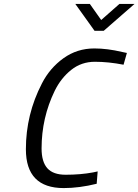

<svg xmlns="http://www.w3.org/2000/svg" viewBox="-20 -949 706 979"><path d="M305 10Q112 10 112 -188Q112 -366 194 -524Q234 -602 303.5 -652Q373 -702 461 -702Q527 -702 603 -684L627 -679L610 -619Q533 -634 464 -634Q395 -634 343 -592.5Q291 -551 259 -486Q192 -348 192 -192Q192 -124 221.5 -91Q251 -58 315 -58Q391 -58 455 -70L478 -75L473 -12Q384 10 305 10ZM666 -929 509 -792H462L364 -929H438L496 -847L589 -929Z"/></svg>

Font: TitilliumWebItalic
Style: Italic
Weight: 400
Italic angle: -13°
Version: Version 1.001;PS 57.000;hotconv 1.0.70;makeotf.lib2.5.55311